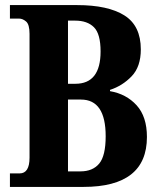

<svg xmlns="http://www.w3.org/2000/svg" viewBox="-20 -734 626 754"><path d="M19 0H308Q557 0 557 -196Q557 -276 516.5 -320.5Q476 -365 412 -376V-381Q461 -397 497 -434.5Q533 -472 533 -540Q533 -633 468.5 -673.5Q404 -714 283 -714H19V-661H55Q69 -661 82.5 -649.5Q96 -638 96 -601V-115Q96 -53 57 -53H19ZM247 -405V-653H275Q323 -653 349 -627Q375 -601 375 -532Q375 -405 276 -405ZM247 -61V-343H298Q395 -343 395 -199Q395 -122 369.5 -91.5Q344 -61 296 -61Z"/></svg>

Font: Noto Serif ExtraCondensed Extra
Style: Regular
Weight: 800
Width: 3
Designer: Monotype Design Team
Foundry: Monotype Imaging Inc.
Version: Version 1.002